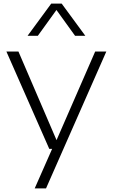

<svg xmlns="http://www.w3.org/2000/svg" viewBox="-20 -828 626 1068"><path d="M254 0 15.5 -541.5H82.5L294.5 -48.5L509.5 -541.5H571.5L236 220H173L270 0ZM133.5 -629 265 -808H323L454.5 -629H397.5L294 -772.5L190.5 -629Z"/></svg>

Font: Encode Sans Expanded Expanded Light
Style: Regular
Weight: 300
Width: 7
Designer: Multiple Designers
Foundry: Impallari Type
Version: Version 3.000; ttfautohint (v1.8.3) -l 8 -r 50 -G 200 -x 14 